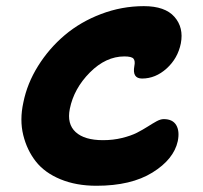

<svg xmlns="http://www.w3.org/2000/svg" viewBox="-20 -635 656 619"><path d="M291 -36.1Q225.6 -36.1 174.8 -57.1Q124 -78.1 95.5 -114.5Q66.9 -150.9 54.9 -199.7Q43 -248.5 55.2 -304.2Q67.4 -365.7 102.8 -422.4Q138.2 -479 188.7 -521.7Q239.3 -564.5 305.9 -589.8Q372.6 -615.2 443.8 -615.2Q512.2 -615.2 542.5 -580.6Q572.8 -545.9 563 -495.1Q553.2 -446.8 517.3 -414.3Q481.4 -381.8 438 -381.8Q405.8 -381.8 413.1 -421.9Q416.5 -438.5 410.4 -445.8Q404.3 -453.1 380.9 -453.1Q321.3 -453.1 269.8 -401.4Q218.3 -349.6 205.1 -284.2Q195.3 -235.4 223.9 -209.2Q252.4 -183.1 312 -183.1Q344.7 -183.1 373.5 -190.2Q402.3 -197.3 421.4 -207Q440.4 -216.8 456.1 -226.8Q471.7 -236.8 484.6 -243.9Q497.6 -251 507.8 -251Q536.6 -251 548.1 -231.7Q559.6 -212.4 553.2 -180.2Q540.5 -121.6 471.7 -78.9Q402.8 -36.1 291 -36.1Z"/></svg>

Font: Shantell Sans Irregular Bouncy
Style: Bold Italic
Weight: 700
Italic angle: -11.31°
Designer: Stephen Nixon, Anya Danilova, Shantell Martin
Foundry: Arrow Type
Version: Version 1.006;[9816181b4]